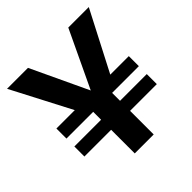

<svg xmlns="http://www.w3.org/2000/svg" viewBox="-181 -820 960 960"><g transform="rotate(-45 299.0 -340.0)"><path d="M233 -167H44V-238H233V-294H44V-365H174L10 -680H158L300 -378L443 -680H588L425 -365H556V-294H367V-238H556V-167H367V0H233Z"/></g></svg>

Font: CyStack Display
Style: Bold
Weight: 700
Designer: Weizhong Zhang
Foundry: 本地遙控
Version: Version 1.000;Glyphs 3.1.2 (3151)